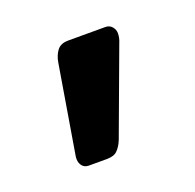

<svg xmlns="http://www.w3.org/2000/svg" viewBox="-55 -181 328 323"><g transform="rotate(-20 109.0 -19.0)"><path d="M55.4 85.6Q47.3 85.6 43.1 79.5Q38.9 73.4 39.9 64.4L66.4 -94.7Q68.4 -107.1 74.8 -115.6Q81.3 -124 94.7 -124H161.3Q168.7 -124 173.2 -118.7Q177.6 -113.4 177.6 -106.9Q177.6 -98.8 174.2 -90.9L117.4 62.5Q113.4 72.5 107.1 79Q100.9 85.6 88.2 85.6Z"/></g></svg>

Font: Rubik Light
Style: Italic
Weight: 300
Italic angle: -12°
Designer: Hubert and Fischer
Foundry: Hubert and Fischer
Version: Version 2.300;gftools[0.9.30]